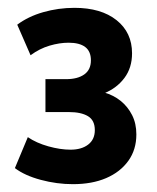

<svg xmlns="http://www.w3.org/2000/svg" viewBox="-20 -729 400 490"><path d="M166 -259Q125 -259 84 -270Q43 -281 18 -300L51 -379Q73 -364 103.5 -355.5Q134 -347 160 -347Q188 -347 205 -360Q222 -373 222 -397Q222 -422 204.5 -432.5Q187 -443 156 -443H96V-527H149Q178 -527 195 -539Q212 -551 212 -575Q212 -598 197.5 -609Q183 -620 155 -620Q132 -620 106.5 -612.5Q81 -605 58 -588L24 -666Q52 -687 90.5 -698Q129 -709 170 -709Q238 -709 277.5 -677.5Q317 -646 317 -593Q317 -556 297.5 -530Q278 -504 246 -491V-493Q270 -486 288 -471.5Q306 -457 317 -435.5Q328 -414 328 -386Q328 -347 307.5 -318.5Q287 -290 251 -274.5Q215 -259 166 -259Z"/></svg>

Font: Nunito Sans 10pt Condensed ExtraBold
Style: Regular
Weight: 800
Width: 3
Designer: Vernon Adams
Foundry: Vernon Adams
Version: Version 3.101;gftools[0.9.27]